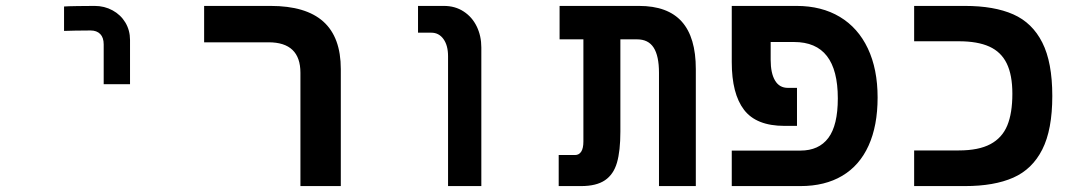

<svg xmlns="http://www.w3.org/2000/svg" viewBox="-20 -629 3640 649"><path d="M300 -609Q278.5 -609 242.2 -608.5Q206 -608 196.5 -607V-524.5Q203.5 -525 234.5 -525.5Q265.5 -526 286 -526Q307 -526 318.8 -514Q330.5 -502 330.5 -479V-344.5H419.5V-494Q419.5 -526.5 403.8 -552.8Q388 -579 360.5 -594Q333 -609 300 -609Z M888 -486H670V-609H894.5Q1014 -609 1073 -556Q1132 -503 1132 -395.5V0H995.5V-383Q995.5 -486 888 -486Z M1438 -518.5H1393V-609H1480.5Q1518.5 -609 1547.2 -590.2Q1576 -571.5 1591.5 -539.5Q1607 -507.5 1607 -468.5V0H1494.5V-439Q1494.5 -475.5 1479 -497Q1463.5 -518.5 1438 -518.5Z M2133.5 -496H2077V-184Q2077 -119 2065.5 -79.2Q2054 -39.5 2025 -19.8Q1996 0 1944 0H1868.5V-105H1924Q1937 -105 1944.5 -116.2Q1952 -127.5 1952 -151V-496H1871.5V-609H2140Q2237 -609 2284.5 -556Q2332 -503 2332 -395.5V0H2207.5V-383Q2207.5 -440 2189.5 -468Q2171.5 -496 2133.5 -496Z M2453.5 -120H2685.5Q2748 -120 2780 -162.8Q2812 -205.5 2812 -296.5Q2812 -392 2775.2 -439.5Q2738.5 -487 2664 -487H2585V-427Q2585 -381.5 2599.8 -356.8Q2614.5 -332 2643 -332H2674V-203.5H2631.5Q2536.5 -203.5 2495 -257.8Q2453.5 -312 2453.5 -419V-609H2672.5Q2757 -609 2818.8 -572Q2880.5 -535 2913.5 -465.2Q2946.5 -395.5 2946.5 -299.5Q2946.5 -204 2916 -136.8Q2885.5 -69.5 2827 -34.8Q2768.5 0 2685.5 0H2453.5Z M3070 -120.5H3221Q3288 -120.5 3327.8 -141.8Q3367.5 -163 3384.8 -204.8Q3402 -246.5 3402 -312Q3402 -375.5 3383 -414.5Q3364 -453.5 3324.2 -471.5Q3284.5 -489.5 3221 -489.5H3070V-609H3241.5Q3340.5 -609 3405 -580.5Q3469.5 -552 3503.2 -485.2Q3537 -418.5 3537 -304.5Q3537 -190.5 3503.2 -123.8Q3469.5 -57 3405 -28.5Q3340.5 0 3241.5 0H3070Z"/></svg>

Font: JuliaMono
Style: Bold
Weight: 700
Monospace: yes
Designer: cormullion
Foundry: corm
Version: Version 0.055; ttfautohint (v1.8.4)